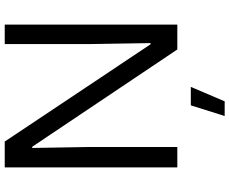

<svg xmlns="http://www.w3.org/2000/svg" viewBox="-99 -670 969 811"><g transform="rotate(-90 385.5 -264.5)"><path d="M84 0V-729H193L604 -113H609L605 -360V-729H687V0H582L171 -613H166L170 -379V0ZM301 200 346 57H424L363 200Z"/></g></svg>

Font: Mona Sans ExtraLight
Style: Regular
Weight: 400
Version: Version 2.000